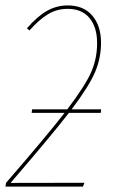

<svg xmlns="http://www.w3.org/2000/svg" viewBox="-25 -692 427 712"><path d="M348.6 -273.4H230.5Q170.9 -195.8 14.2 -13.7L288.1 -14.2L282.7 0H-4.9L-2.4 -14.2Q151.4 -191.9 214.4 -273.4H92.3L94.2 -286.6H224.6Q293 -376.5 314.5 -427.7Q335.9 -479 335 -535.2Q334.5 -592.3 306.4 -625.7Q278.3 -659.2 226.1 -659.2Q185.5 -659.2 152.3 -638.9Q119.1 -618.7 84.5 -579.1L74.7 -586.9Q112.3 -630.4 148.2 -651.1Q184.1 -671.9 226.6 -671.9Q284.7 -671.9 316.9 -634.5Q349.1 -597.2 349.6 -535.6Q350.1 -478.5 328.1 -426Q306.2 -373.5 240.7 -286.6H350.1Z"/></svg>

Font: Fira Sans Compressed Hair
Style: Italic
Weight: 100
Width: 3
Italic angle: -8°
Designer: Carrois Corporate & Edenspiekermann AG
Foundry: Carrois Corporate GbR & Edenspiekermann AG
Version: Version 4.203;PS 004.203;hotconv 1.0.88;makeotf.lib2.5.64775